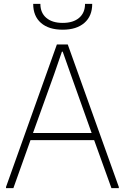

<svg xmlns="http://www.w3.org/2000/svg" viewBox="-20 -969 643 989"><path d="M11 -6 273 -740H329L592 -6V0H554L465 -247H137L49 0H11ZM452 -284 344 -587 303 -703H299L259 -587L150 -284ZM303 -816Q231 -816 191 -851Q151 -886 151 -949H188Q188 -903 218.5 -877Q249 -851 303 -851Q357 -851 387.5 -877Q418 -903 418 -949H455Q455 -886 414.5 -851Q374 -816 303 -816Z"/></svg>

Font: Encode Sans Narrow
Style: Thin
Weight: 250
Designer: Pablo Impallari, Andres Torresi
Foundry: Pablo Impallari, Andres Torresi
Version: Version 1.000; ttfautohint (v1.00) -l 8 -r 50 -G 200 -x 14 -